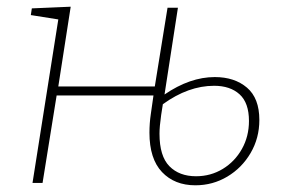

<svg xmlns="http://www.w3.org/2000/svg" viewBox="-20 -546 843 573"><path d="M754 -188Q754 -134 728 -89.5Q702 -45 658.5 -19Q615 7 563 7Q501 7 463.5 -32.5Q426 -72 426 -150Q426 -178 430 -205L438 -261H149L107 0H77L154 -488L72 -501L75 -521L191 -526L154 -288H442L480 -523H511L471 -264Q547 -316 621 -316Q680 -316 717 -284.5Q754 -253 754 -188ZM723 -185Q723 -239 695 -264.5Q667 -290 619 -290Q542 -290 466 -235L461 -203Q456 -168 456 -147Q456 -80 485.5 -50Q515 -20 565 -20Q609 -20 645 -42Q681 -64 702 -101.5Q723 -139 723 -185Z"/></svg>

Font: Bitter Pro ExtraLight
Style: Italic
Weight: 275
Italic angle: -9°
Designer: Sol Matas, and Bitter project Authors
Foundry: Sol Matas
Version: Version 1.010